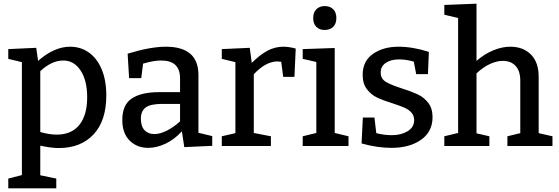

<svg xmlns="http://www.w3.org/2000/svg" viewBox="-20 -794 3038 1044"><path d="M558 -275Q558 -137 488.5 -63Q419 11 300 11Q258 11 199 -2V159L286 177V230H25V177L99 158V-456L25 -474V-527L177 -534L187 -463Q275 -540 361 -540Q418 -540 462.5 -509Q507 -478 532.5 -418Q558 -358 558 -275ZM454 -265Q454 -357 418 -411Q382 -465 324 -465Q261 -465 199 -407V-76Q249 -62 288 -62Q369 -62 411.5 -115Q454 -168 454 -265Z M1059 -72 1134 -54V-1L982 6L969 -80Q929 -36 880.5 -13Q832 10 786 10Q725 10 685 -29.5Q645 -69 645 -142Q645 -224 696.5 -258.5Q748 -293 846 -293H959V-368Q959 -465 857 -465Q815 -465 758 -448L748 -369H682L674 -502Q797 -540 882 -540Q1059 -540 1059 -386ZM820 -65Q850 -65 887 -83.5Q924 -102 959 -134V-229H862Q798 -229 772 -209.5Q746 -190 746 -149Q746 -107 766 -86Q786 -65 820 -65Z M1588 -530 1581 -376H1520L1509 -458Q1495 -460 1489 -460Q1456 -460 1423 -441.5Q1390 -423 1360 -390V-71L1453 -53V0H1186V-53L1260 -70V-456L1186 -474V-527L1338 -534L1349 -452Q1393 -496 1434 -518Q1475 -540 1520 -540Q1552 -540 1588 -530Z M1800 -533V-71L1875 -53V0H1626V-53L1700 -71V-457L1626 -474V-527ZM1683 -696Q1683 -727 1700.5 -744Q1718 -761 1746 -761Q1774 -761 1791.5 -744Q1809 -727 1809 -696Q1809 -665 1791.5 -648Q1774 -631 1745 -631Q1717 -631 1700 -648Q1683 -665 1683 -696Z M2166 -313Q2219 -296 2252 -280.5Q2285 -265 2308.5 -235Q2332 -205 2332 -157Q2332 -78 2269.5 -34Q2207 10 2108 10Q2032 10 1946 -14L1953 -155H2016L2026 -70Q2068 -59 2111 -59Q2161 -59 2196.5 -80.5Q2232 -102 2232 -141Q2232 -166 2216.5 -182.5Q2201 -199 2178 -209Q2155 -219 2115 -232Q2063 -248 2030.5 -263.5Q1998 -279 1975 -309Q1952 -339 1952 -387Q1952 -462 2008 -501Q2064 -540 2147 -540Q2224 -540 2312 -512L2307 -391H2243L2230 -459Q2188 -471 2150 -471Q2105 -471 2077.5 -452Q2050 -433 2050 -400Q2050 -366 2078 -349Q2106 -332 2166 -313Z M2909 -70 2984 -53V0H2739V-53L2809 -70V-351Q2810 -406 2784.5 -434.5Q2759 -463 2714 -463Q2681 -463 2644 -446Q2607 -429 2571 -395V-69L2641 -53V0H2396V-53L2471 -71V-696L2396 -714V-767L2571 -774V-463Q2615 -501 2662.5 -520.5Q2710 -540 2755 -540Q2825 -540 2867.5 -497Q2910 -454 2909 -373Z"/></svg>

Font: Bitter Pro Medium
Style: Regular
Weight: 500
Designer: Sol Matas, and Bitter project Authors
Foundry: Sol Matas
Version: Version 1.010